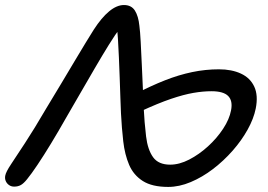

<svg xmlns="http://www.w3.org/2000/svg" viewBox="-38 -732 1067 764"><path d="M631.4 11.8Q567.2 11.8 530.2 -11.8Q493.2 -35.4 475.8 -76.2Q458.4 -117 452.4 -169.8Q446.4 -222.6 443.4 -281Q442.2 -306.6 441 -343.5Q439.8 -380.4 438.3 -422.1Q436.8 -463.8 435.1 -504Q433.4 -544.2 431.3 -577.6Q429.2 -611 427 -631.4L440.2 -620.6Q421 -595.4 395.1 -553.7Q369.2 -512 339.8 -461.5Q310.4 -411 280.6 -359.4Q250.8 -307.8 224.6 -262.6Q194.6 -209.6 165.4 -161.5Q136.2 -113.4 111.3 -76.3Q86.4 -39.2 69.8 -19Q56.6 -2.4 45.2 4.1Q33.8 10.6 18.4 10.6Q6.4 10.6 -2.6 4Q-11.6 -2.6 -15.5 -12.5Q-19.4 -22.4 -17 -33.6Q-14.4 -47.8 5.7 -78.1Q25.8 -108.4 61.5 -162.8Q97.2 -217.2 146.2 -301Q177.6 -352.6 206.1 -400.3Q234.6 -448 258.9 -488.8Q283.2 -529.6 302.7 -561.6Q322.2 -593.6 335 -613.8Q365.8 -661.6 396.2 -686.8Q426.6 -712 455.2 -712Q484.8 -712 498.8 -689.9Q512.8 -667.8 516.6 -629.6Q519.6 -608 521.8 -566.3Q524 -524.6 526.2 -475.8Q528.4 -427 530.4 -382.6Q532.4 -338.2 533.2 -311.4Q536.8 -242 543.3 -189Q549.8 -136 571.2 -106.4Q592.6 -76.8 639 -76.8Q675.8 -76.8 715 -97.1Q754.2 -117.4 789.6 -149.6Q825 -181.8 849.9 -219.7Q874.8 -257.6 881.4 -293Q888.8 -330.6 870.1 -349.8Q851.4 -369 803.4 -369Q770.2 -369 731.7 -362.4Q693.2 -355.8 642.4 -338.6Q591.6 -321.4 520.2 -288.4L501.8 -358.8Q563 -390.6 618.1 -412.3Q673.2 -434 726.3 -445.1Q779.4 -456.2 833.2 -456.2Q884 -456.2 920.8 -439.1Q957.6 -422 973.8 -387.2Q990 -352.4 979.6 -300Q971.6 -260 947.5 -216.5Q923.4 -173 887.7 -132.4Q852 -91.8 809.4 -59.3Q766.8 -26.8 720.9 -7.5Q675 11.8 631.4 11.8Z"/></svg>

Font: Shantell Sans Light
Style: Italic
Weight: 300
Italic angle: -11°
Designer: Stephen Nixon, Anya Danilova, Shantell Martin
Foundry: Arrow Type
Version: Version 1.008;[ac192a2d6]